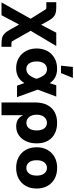

<svg xmlns="http://www.w3.org/2000/svg" viewBox="753 -1527 978 2524"><g transform="rotate(90 1242.0 -265.0)"><path d="M11.7 204.1 226.6 -179.2 127 -337.9Q112.3 -360.8 106 -370.8Q99.6 -380.9 94 -383.1Q88.4 -385.3 76.7 -385.3H9.3V-515.6H76.7Q117.2 -515.6 147.9 -508.3Q178.7 -501 205.3 -477.1Q231.9 -453.1 258.8 -402.8L305.7 -315.9L409.7 -515.6H584.5L384.8 -179.2L501 26.4Q514.2 49.8 520.3 59.6Q526.4 69.3 533.2 71.8Q537.6 73.7 551.3 73.7H595.2V204.1H551.3Q511.7 204.1 481.4 197.3Q451.2 190.4 424.3 166.3Q397.5 142.1 368.7 90.8L302.7 -26.9L180.2 204.1Z M876.5 11.7Q798.8 11.7 740.5 -23.4Q682.1 -58.6 649.7 -119.4Q617.2 -180.2 617.2 -256.8Q617.2 -334.5 649.4 -395.5Q681.6 -456.5 741.2 -491.5Q800.8 -526.4 882.3 -526.4Q950.2 -526.4 996.6 -501.2Q1043 -476.1 1072.8 -429.7L1101.1 -515.6H1249.5L1158.2 -271L1256.8 0H1106L1071.8 -96.2Q1007.3 11.7 876.5 11.7ZM1015.6 -256.8 1015.1 -258.8Q993.7 -322.8 964.8 -358.2Q936 -393.6 890.1 -393.6Q842.3 -393.6 814.9 -357.2Q787.6 -320.8 787.6 -259.3Q787.6 -196.3 814.2 -159.2Q840.8 -122.1 887.2 -122.1Q933.6 -122.1 965.3 -159.4Q997.1 -196.8 1015.6 -255.9ZM843.3 -578.1 859.9 -733.9H1004.4L940.4 -578.1Z M1326.7 204.1V-232.9Q1326.7 -333 1360.8 -398.2Q1395 -463.4 1455.6 -495.1Q1516.1 -526.9 1595.7 -526.9Q1675.3 -526.9 1736.1 -495.8Q1796.9 -464.8 1830.8 -405Q1864.7 -345.2 1864.7 -258.3Q1864.7 -178.7 1836.4 -118.2Q1808.1 -57.6 1758.1 -23.2Q1708 11.2 1642.6 11.2Q1537.1 11.2 1496.6 -76.7H1494.6V204.1ZM1594.7 -123Q1642.1 -123 1668.5 -159.7Q1694.8 -196.3 1694.8 -258.8Q1694.8 -320.3 1668.7 -356.7Q1642.6 -393.1 1595.2 -393.1Q1547.9 -393.1 1517.8 -356.4Q1487.8 -319.8 1487.8 -258.8Q1487.8 -196.8 1517.6 -159.9Q1547.4 -123 1594.7 -123Z M2187.5 11.7Q2106.4 11.7 2045.4 -21.5Q1984.4 -54.7 1950.2 -115.2Q1916 -175.8 1916 -257.8Q1916 -338.9 1950.2 -399.7Q1984.4 -460.4 2045.4 -493.9Q2106.4 -527.3 2187.5 -527.3Q2268.1 -527.3 2329.3 -493.9Q2390.6 -460.4 2424.6 -399.7Q2458.5 -338.9 2458.5 -257.8Q2458.5 -175.8 2424.6 -115.5Q2390.6 -55.2 2329.3 -21.7Q2268.1 11.7 2187.5 11.7ZM2187.5 -122.1Q2231.4 -122.1 2260 -157.2Q2288.6 -192.4 2288.6 -257.8Q2288.6 -323.2 2260 -358.4Q2231.4 -393.6 2187.5 -393.6Q2143.6 -393.6 2115 -358.4Q2086.4 -323.2 2086.4 -257.8Q2086.4 -192.4 2114.7 -157.2Q2143.1 -122.1 2187.5 -122.1Z"/></g></svg>

Font: Inter Display ExtraBold
Style: Regular
Weight: 800
Designer: Rasmus Andersson
Foundry: rsms
Version: Version 4.000;git-a52131595